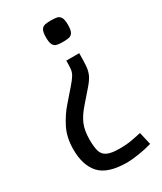

<svg xmlns="http://www.w3.org/2000/svg" viewBox="-184 -601 729 862"><g transform="rotate(-30 180.5 -170.0)"><path d="M232 -421Q215 -421 202 -423.5Q189 -426 182 -437.5Q175 -449 175 -476Q175 -504 182 -515.5Q189 -527 202 -529.5Q215 -532 232 -532Q250 -532 262.5 -529.5Q275 -527 282 -515.5Q289 -504 289 -476Q289 -449 282 -437.5Q275 -426 262.5 -423.5Q250 -421 232 -421ZM212 121Q251 121 279 115.5Q307 110 326 106L341 171Q307 181 269.5 186.5Q232 192 212 192Q112 192 71 148Q30 104 30 21Q30 -41 53.5 -87.5Q77 -134 108 -169L161 -230Q182 -254 190.5 -268.5Q199 -283 200.5 -298.5Q202 -314 202 -341H269Q269 -300 267 -275Q265 -250 256 -231Q247 -212 226 -188L173 -127Q142 -92 128.5 -60Q115 -28 115 20Q115 57 121.5 79Q128 101 149 111Q170 121 212 121Z"/></g></svg>

Font: Strait
Style: Regular
Weight: 400
Designer: Eduardo Rodriguez Tunni
Foundry: Eduardo Rodriguez Tunni
Version: Version 1.002; ttfautohint (v1.8.4.7-5d5b);gftools[0.9.23]